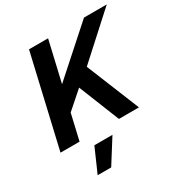

<svg xmlns="http://www.w3.org/2000/svg" viewBox="-202 -813 1147 1204"><g transform="rotate(-30 371.0 -210.5)"><path d="M26 0 179 -660H317L249 -367L577 -660H742L438 -384L594 0H449L331 -295L207 -186L164 0ZM364 66 255 239H157L233 66Z"/></g></svg>

Font: Work Sans SemiBold
Style: Italic
Weight: 600
Italic angle: -13°
Designer: Wei Huang
Foundry: Wei Huang
Version: Version 2.012; ttfautohint (v1.8.3)